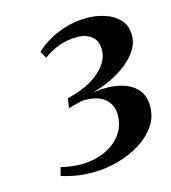

<svg xmlns="http://www.w3.org/2000/svg" viewBox="-82 -976 562 630"><g transform="rotate(-15 199.0 -660.5)"><path d="M158.5 -412.5Q124 -412.5 97 -417.5Q70 -422.5 52 -429L59.5 -457Q74.5 -453 93 -450.5Q111.5 -448 126 -448Q168 -448 204 -462.8Q240 -477.5 262.2 -505.8Q284.5 -534 285 -574Q285.5 -606.5 262 -628.2Q238.5 -650 185.5 -649Q178.5 -647.5 169.2 -645.2Q160 -643 151.2 -640.8Q142.5 -638.5 136 -636.5L141 -669Q191.5 -681 224.8 -701.2Q258 -721.5 274.2 -745.8Q290.5 -770 290 -794.5Q290 -824 271.5 -839.5Q253 -855 221.5 -855Q188 -855 160.8 -845Q133.5 -835 106.5 -816L93.5 -839Q112 -857.5 139.2 -873Q166.5 -888.5 199.5 -898Q232.5 -907.5 268 -907.5Q301.5 -907.5 331 -897.5Q360.5 -887.5 379 -867Q397.5 -846.5 397.5 -815Q398 -782.5 374.2 -753Q350.5 -723.5 311 -700.5Q271.5 -677.5 224 -665.5Q276.5 -673.5 315 -664.8Q353.5 -656 374.5 -633Q395.5 -610 395 -573.5Q395 -537 374.5 -507.5Q354 -478 319.8 -456.8Q285.5 -435.5 243.8 -424Q202 -412.5 158.5 -412.5Z"/></g></svg>

Font: Merriweather 96pt SemiBold
Style: Italic
Weight: 600
Italic angle: -7.8°
Version: Version 2.101